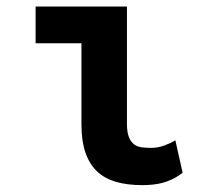

<svg xmlns="http://www.w3.org/2000/svg" viewBox="-20 -548 640 579"><path d="M87.4 -528.3H362.8V-175.8Q362.8 -149.4 368.7 -134.8Q374.5 -120.1 384.3 -112.8Q394 -105.5 407.2 -103.8Q420.4 -102.1 435.1 -102.1Q457 -102.1 476.3 -109.4Q495.6 -116.7 508.8 -125L530.8 -26.9Q515.1 -15.1 500 -7.8Q484.9 -0.5 470 3.4Q455.1 7.3 439.9 8.8Q424.8 10.3 409.2 10.3Q364.3 10.3 330.1 0.5Q295.9 -9.3 272.7 -31.2Q249.5 -53.2 237.5 -88.1Q225.6 -123 225.6 -173.3V-417.5H87.4Z"/></svg>

Font: Roboto Mono
Style: Bold
Weight: 700
Designer: Google
Version: Version 2.000985; 2015; ttfautohint (v1.3)